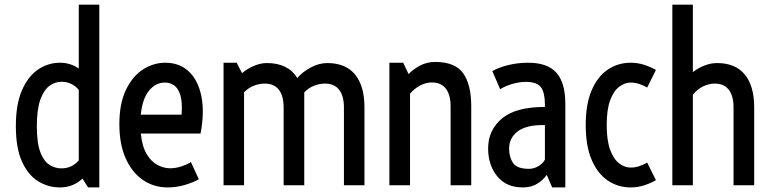

<svg xmlns="http://www.w3.org/2000/svg" viewBox="-20 -798 3320 827"><path d="M238.3 9.3Q187 9.3 143.8 -17.6Q100.6 -44.4 74.5 -102.5Q48.3 -160.6 48.3 -254.4Q48.3 -348.6 74.5 -408.9Q100.6 -469.2 143.8 -498.5Q187 -527.8 238.3 -527.8Q283.2 -527.8 319.3 -502.9V-777.8H407.7V9.3H359.4L335.4 -28.8Q294.9 9.3 238.3 9.3ZM138.7 -254.4Q138.7 -181.6 153.8 -142.3Q168.9 -103 193.1 -87.9Q217.3 -72.8 244.1 -72.8Q290 -72.8 319.3 -107.4V-411.1Q290 -445.8 244.1 -445.8Q217.3 -445.8 193.1 -428.2Q168.9 -410.6 153.8 -368.9Q138.7 -327.1 138.7 -254.4Z M702.1 9.3Q642.6 9.3 595.5 -22.9Q548.3 -55.2 521.2 -116.2Q494.1 -177.2 494.1 -262.7Q494.1 -351.1 522 -409.9Q549.8 -468.8 595 -498.3Q640.1 -527.8 691.9 -527.8Q753.4 -527.8 793.5 -490Q833.5 -452.1 847.4 -383.5Q861.3 -314.9 843.8 -222.7H586.4Q592.3 -166.5 612.1 -133.8Q631.8 -101.1 658.7 -87.2Q685.5 -73.2 712.4 -73.2Q738.3 -73.2 763.7 -82Q789.1 -90.8 802.2 -100.1L836.4 -25.9Q813 -12.2 776.4 -1.5Q739.7 9.3 702.1 9.3ZM689.9 -442.4Q650.4 -442.4 621.8 -407.5Q593.3 -372.6 586.4 -304.2H762.2Q766.1 -358.9 756.6 -388.9Q747.1 -418.9 729.5 -430.7Q711.9 -442.4 689.9 -442.4Z M942.9 0V-527.8H999.5L1022.5 -482.9Q1044.4 -501.5 1073 -513.9Q1101.6 -526.4 1129.9 -526.4Q1220.7 -526.4 1260.7 -461.9Q1282.2 -487.8 1318.1 -507.1Q1354 -526.4 1389.6 -526.4Q1468.8 -526.4 1509.3 -477.1Q1549.8 -427.7 1549.8 -335.9V0H1461.4V-335Q1461.4 -384.8 1440.7 -411.4Q1419.9 -438 1379.4 -438Q1357.4 -438 1333.7 -429.2Q1310.1 -420.4 1290.5 -399.9V0H1201.7V-335Q1201.7 -384.8 1181.2 -411.4Q1160.6 -438 1120.1 -438Q1098.1 -438 1074.5 -429.2Q1050.8 -420.4 1031.2 -400.4V0Z M1657.2 0V-527.8H1716.8L1739.7 -479Q1760.7 -500.5 1790 -515.9Q1819.3 -531.2 1854.5 -531.2Q1940.9 -531.2 1975.3 -481.9Q2009.8 -432.6 2009.8 -340.8V0H1920.9V-339.8Q1920.9 -389.6 1900.4 -416.3Q1879.9 -442.9 1839.4 -442.9Q1815.9 -442.9 1791 -430.4Q1766.1 -418 1746.1 -394.5V0Z M2231.4 9.3Q2160.6 9.3 2121.6 -38.8Q2082.5 -86.9 2082.5 -158.7Q2082.5 -237.3 2141.8 -287.4Q2201.2 -337.4 2327.1 -337.4V-347.7Q2327.1 -397.9 2310.5 -421.6Q2293.9 -445.3 2244.6 -445.3Q2215.8 -445.3 2184.6 -435.8Q2153.3 -426.3 2134.3 -413.6L2100.6 -491.7Q2127.4 -507.3 2168.7 -517.6Q2210 -527.8 2255.4 -527.8Q2338.4 -527.8 2376.7 -484.6Q2415 -441.4 2415 -351.1V9.3H2358.4L2335 -44.9Q2319.8 -22.9 2294.4 -6.8Q2269 9.3 2231.4 9.3ZM2258.3 -70.8Q2280.8 -70.8 2300.5 -83.3Q2320.3 -95.7 2327.1 -110.8V-259.3H2317.9Q2245.1 -259.3 2209 -231.4Q2172.9 -203.6 2172.9 -157.2Q2172.9 -121.1 2189.9 -95.9Q2207 -70.8 2258.3 -70.8Z M2696.8 9.3Q2641.6 9.3 2597.7 -20.5Q2553.7 -50.3 2528.3 -109.9Q2502.9 -169.4 2502.9 -259.3Q2502.9 -349.1 2528.3 -408.7Q2553.7 -468.3 2597.7 -498Q2641.6 -527.8 2696.8 -527.8Q2727.1 -527.8 2755.4 -518.6Q2783.7 -509.3 2805.2 -496.6L2767.6 -420.9Q2753.9 -429.2 2735.1 -435.8Q2716.3 -442.4 2696.8 -442.4Q2670.9 -442.4 2647 -424.3Q2623 -406.2 2608.2 -366.2Q2593.3 -326.2 2593.3 -259.3Q2593.3 -192.9 2608.2 -152.6Q2623 -112.3 2647 -94.2Q2670.9 -76.2 2696.8 -76.2Q2716.3 -76.2 2735.1 -82.8Q2753.9 -89.4 2767.6 -97.7L2805.2 -22Q2783.7 -9.3 2755.4 0Q2727.1 9.3 2696.8 9.3Z M2876 0V-777.8H2964.4V-487.3Q2985.8 -504.4 3013.4 -515.4Q3041 -526.4 3068.4 -526.4Q3147.5 -526.4 3188 -477.1Q3228.5 -427.7 3228.5 -335.9V0H3139.6V-335Q3139.6 -384.8 3119.1 -411.4Q3098.6 -438 3058.1 -438Q3034.7 -438 3009.5 -426.3Q2984.4 -414.6 2964.4 -390.1V0Z"/></svg>

Font: Voltaire
Style: Regular
Weight: 400
Designer: Yvonne Schüttler, Eben Sorkin, Emma Marichal
Foundry: Sorkin Type Co.
Version: Version 1.010; ttfautohint (v1.8.4.7-5d5b)